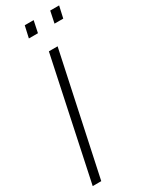

<svg xmlns="http://www.w3.org/2000/svg" viewBox="-222 -906 751 953"><g transform="rotate(-30 153.5 -430.0)"><path d="M3 0 149 -688H199L52 0ZM95 -793 110 -860H161L147 -793ZM242 -793 256 -860H307L292 -793Z"/></g></svg>

Font: Saira Ultra Condensed Light
Style: Italic
Weight: 300
Width: 1
Italic angle: -12°
Designer: Hector Gatti with collaboration of the Omnibus-Type team
Foundry: Omnibus-Type
Version: Version 1.001; ttfautohint (v1.8)